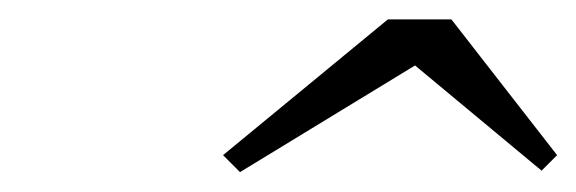

<svg xmlns="http://www.w3.org/2000/svg" viewBox="-20 -790 594 198"><path d="M408 -722.5 227.5 -612.5 210 -630 380 -770H445.5L554.5 -630L538.5 -614Z"/></svg>

Font: Bodoni* 11pt Fatface
Style: Italic
Weight: 900
Italic angle: -13°
Version: Version 2.3